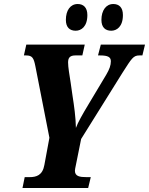

<svg xmlns="http://www.w3.org/2000/svg" viewBox="-20 -936 742 956"><path d="M534 -783C561 -783 592 -803 592 -861C592 -899 573 -916 544 -916C508 -916 485 -884 485 -837C485 -800 504 -783 534 -783ZM357 -783C384 -783 415 -803 415 -861C415 -899 395 -916 367 -916C330 -916 308 -884 308 -837C308 -800 327 -783 357 -783ZM92 0H419L432 -54H411C377 -54 353 -58 353 -86C353 -92 355 -100 358 -115L384 -244L590 -574C636 -646 644 -660 674 -660H689L702 -714H482L468 -660H478C517 -660 532 -652 532 -631C532 -611 525 -591 509 -564L421 -417C392 -369 367 -325 358 -299C357 -353 349 -409 341 -460L332 -523C326 -563 319 -601 319 -625C319 -648 328 -660 355 -660H390L402 -714H111L99 -660H110C141 -660 148 -647 156 -607L226 -250L201 -115C192 -63 161 -54 127 -54H103Z"/></svg>

Font: Noto Serif Condensed Extra
Style: Italic
Weight: 800
Width: 3
Italic angle: -12°
Designer: Monotype Design Team
Foundry: Monotype Imaging Inc.
Version: Version 1.901